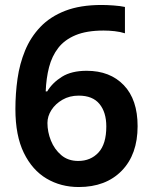

<svg xmlns="http://www.w3.org/2000/svg" viewBox="-20 -743 612 773"><path d="M42 -304Q42 -366 50.5 -426Q59 -486 81 -539.5Q103 -593 142.5 -634.5Q182 -676 242.5 -699.5Q303 -723 389 -723Q410 -723 437.5 -721Q465 -719 483 -715V-609Q464 -615 441.5 -617.5Q419 -620 397 -620Q329 -620 284.5 -601.5Q240 -583 214.5 -550Q189 -517 177.5 -472.5Q166 -428 164 -375H170Q191 -410 229.5 -434Q268 -458 329 -458Q423 -458 478.5 -400Q534 -342 534 -235Q534 -121 470 -55.5Q406 10 297 10Q225 10 167.5 -24Q110 -58 76 -127.5Q42 -197 42 -304ZM295 -95Q345 -95 376.5 -129Q408 -163 408 -234Q408 -291 380.5 -324.5Q353 -358 297 -358Q260 -358 231.5 -341.5Q203 -325 187 -300Q171 -275 171 -248Q171 -212 185 -177Q199 -142 226.5 -118.5Q254 -95 295 -95Z"/></svg>

Font: Noto Sans NKo Unjoined SemiBold
Style: Regular
Weight: 600
Designer: Monotype Design Team
Foundry: Monotype Imaging Inc.
Version: Version 2.004